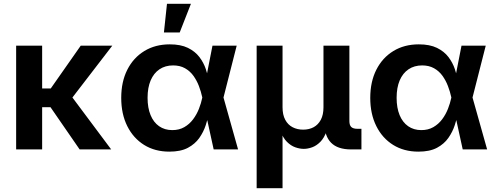

<svg xmlns="http://www.w3.org/2000/svg" viewBox="-20 -786 2615 1010"><path d="M201.7 -545.9V0H64.9V-545.9ZM570.8 -545.9 321.8 -222.2H165V-320.8H247.1L404.8 -545.9ZM398.9 0 242.2 -227.1 342.8 -297.4 564.9 0Z M871.1 11.7Q794.9 11.7 738 -23.7Q681.2 -59.1 649.4 -122.8Q617.7 -186.5 617.7 -271Q617.7 -356 649.7 -419.2Q681.6 -482.4 739.3 -517.6Q796.9 -552.7 873 -552.7Q930.7 -552.7 968.5 -534.2Q1006.3 -515.6 1028.8 -486.1Q1051.3 -456.5 1062.7 -422.4Q1074.2 -388.2 1079.1 -357.4H1124L1155.3 -274.4L1232.4 0H1104L1043.9 -274.4Q1037.6 -303.7 1026.4 -333.3Q1015.1 -362.8 997.3 -387.5Q979.5 -412.1 953.1 -427Q926.8 -441.9 890.6 -441.9Q849.1 -441.9 818.8 -421.4Q788.6 -400.9 772.5 -363Q756.3 -325.2 756.3 -271.5Q756.3 -218.8 772 -180.7Q787.6 -142.6 816.9 -122.1Q846.2 -101.6 886.2 -101.6Q922.4 -101.6 949.5 -117.2Q976.6 -132.8 995.6 -158.2Q1014.6 -183.6 1026.4 -213.4Q1038.1 -243.2 1043.9 -271.5L1097.7 -545.9H1225.1L1155.3 -271.5L1124 -193.4H1080.1Q1073.7 -163.1 1062.3 -127.7Q1050.8 -92.3 1028.6 -60.5Q1006.3 -28.8 968.5 -8.5Q930.7 11.7 871.1 11.7ZM842.3 -615.2 858.4 -766.1H984.4L925.3 -615.2Z M1330.1 204.1V-545.9H1466.3V-221.7Q1466.3 -182.1 1480.5 -155.8Q1494.6 -129.4 1519.3 -116.7Q1543.9 -104 1574.7 -104Q1606 -104 1629.9 -116.9Q1653.8 -129.9 1667.7 -156Q1681.6 -182.1 1681.6 -221.7V-545.9H1817.9V-149.4Q1817.9 -127.4 1827.9 -117.9Q1837.9 -108.4 1860.8 -108.4H1881.3V0H1826.7Q1756.3 0 1721.7 -35.2Q1687 -70.3 1687 -136.7V-186H1710.4Q1710.4 -131.8 1698 -96.2Q1685.5 -60.5 1665.3 -40Q1645 -19.5 1622.1 -11.2Q1599.1 -2.9 1578.1 -2.9Q1556.6 -2.9 1533.2 -11.2Q1509.8 -19.5 1489.3 -40Q1468.8 -60.5 1456.1 -96.2Q1443.4 -131.8 1443.4 -186H1466.3V204.1Z M2181.2 11.7Q2105 11.7 2048.1 -23.7Q1991.2 -59.1 1959.5 -122.8Q1927.7 -186.5 1927.7 -271Q1927.7 -356 1959.7 -419.2Q1991.7 -482.4 2049.3 -517.6Q2106.9 -552.7 2183.1 -552.7Q2240.7 -552.7 2278.6 -534.2Q2316.4 -515.6 2338.9 -486.1Q2361.3 -456.5 2372.8 -422.4Q2384.3 -388.2 2389.2 -357.4H2434.1L2465.3 -274.4L2542.5 0H2414.1L2354 -274.4Q2347.7 -303.7 2336.4 -333.3Q2325.2 -362.8 2307.4 -387.5Q2289.6 -412.1 2263.2 -427Q2236.8 -441.9 2200.7 -441.9Q2159.2 -441.9 2128.9 -421.4Q2098.6 -400.9 2082.5 -363Q2066.4 -325.2 2066.4 -271.5Q2066.4 -218.8 2082 -180.7Q2097.7 -142.6 2127 -122.1Q2156.2 -101.6 2196.3 -101.6Q2232.4 -101.6 2259.5 -117.2Q2286.6 -132.8 2305.7 -158.2Q2324.7 -183.6 2336.4 -213.4Q2348.1 -243.2 2354 -271.5L2407.7 -545.9H2535.2L2465.3 -271.5L2434.1 -193.4H2390.1Q2383.8 -163.1 2372.3 -127.7Q2360.8 -92.3 2338.6 -60.5Q2316.4 -28.8 2278.6 -8.5Q2240.7 11.7 2181.2 11.7Z"/></svg>

Font: Inter Cardless
Style: Bold
Weight: 700
Designer: Rasmus Andersson
Foundry: rsms
Version: Version 4.001;git-9221beed3